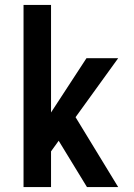

<svg xmlns="http://www.w3.org/2000/svg" viewBox="-20 -755 540 775"><path d="M75 0V-735H186V-301L329 -520H457L285 -282L457 0H331L218 -185L217 -187L186 -144V0Z"/></svg>

Font: Iosevka SS04
Style: Bold
Weight: 700
Monospace: yes
Designer: Belleve Invis
Foundry: Belleve Invis
Version: Version 19.0.0; ttfautohint (v1.8.4)